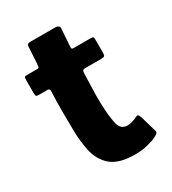

<svg xmlns="http://www.w3.org/2000/svg" viewBox="-147 -657 661 737"><g transform="rotate(-30 184.0 -288.0)"><path d="M235 0Q165 0 130.5 -29Q96 -58 85 -110Q77 -152 76 -195.5Q75 -239 75 -282Q75 -310 75.5 -329Q76 -348 77 -373Q77 -383 68 -383H30Q21 -383 18 -385Q15 -387 15 -399V-455Q15 -469 18 -470.5Q21 -472 33 -472H72Q80 -472 81 -476.5Q82 -481 83 -491L87 -562Q87 -576 101 -576H215Q221 -576 226.5 -572Q232 -568 231 -562L226 -490Q225 -477 226.5 -474.5Q228 -472 234 -472H307Q319 -472 321 -469.5Q323 -467 323 -453V-400Q323 -389 319.5 -386Q316 -383 305 -383H233Q226 -383 223.5 -379.5Q221 -376 221 -368Q220 -345 219.5 -320.5Q219 -296 218 -270Q218 -237 220 -203.5Q222 -170 229 -140Q234 -124 243.5 -117.5Q253 -111 265 -111Q276 -111 286.5 -114.5Q297 -118 303 -120Q316 -128 319.5 -125Q323 -122 327 -111L347 -42Q351 -34 344 -28Q337 -22 317 -14Q305 -10 291.5 -6.5Q278 -3 264 -1.5Q250 0 235 0Z"/></g></svg>

Font: Glory Thin ExtraBold
Style: Regular
Weight: 800
Version: Version 1.011